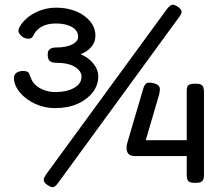

<svg xmlns="http://www.w3.org/2000/svg" viewBox="-20 -756 934 801"><path d="M178 16Q168 9 164.5 2.5Q161 -4 163.5 -11.5Q166 -19 172 -28L677 -719Q684 -728 690.5 -732.5Q697 -737 704 -736Q711 -735 722 -728Q733 -720 736 -713Q739 -706 736 -699Q733 -692 726 -683L221 9Q215 17 209 21.5Q203 26 196 24.5Q189 23 178 16ZM210 -305Q166 -305 127.5 -322.5Q89 -340 64.5 -368.5Q40 -397 38 -429Q38 -441 43.5 -447.5Q49 -454 58 -457Q67 -460 75 -460Q96 -460 100.5 -451Q105 -442 109 -431Q113 -416 127 -402.5Q141 -389 163 -380.5Q185 -372 211 -372Q259 -372 289.5 -389.5Q320 -407 320 -436Q320 -460 292.5 -477Q265 -494 215 -494Q198 -494 188.5 -501Q179 -508 179 -528Q179 -545 188.5 -551.5Q198 -558 215 -558Q256 -558 281 -570.5Q306 -583 306 -603Q306 -628 280.5 -643Q255 -658 214 -658Q189 -658 171 -652Q153 -646 141 -636Q129 -626 122 -613Q115 -595 101 -594.5Q87 -594 74 -602Q66 -608 60.5 -616.5Q55 -625 58 -635Q66 -656 88 -676.5Q110 -697 143 -710.5Q176 -724 214 -724Q261 -724 298 -708.5Q335 -693 356.5 -666.5Q378 -640 378 -607Q378 -579 360 -559Q342 -539 316 -530Q348 -517 369 -491.5Q390 -466 390 -437Q390 -401 367 -371Q344 -341 304 -323Q264 -305 210 -305ZM794 7Q779 7 771.5 3.5Q764 0 761.5 -7.5Q759 -15 759 -26V-105H542Q525 -105 516.5 -113.5Q508 -122 508 -140Q508 -146 509 -151.5Q510 -157 512 -163L576 -381Q583 -407 594.5 -410Q606 -413 624 -408Q637 -404 642 -398Q647 -392 647 -383.5Q647 -375 644 -362L588 -171H759V-377Q759 -387 761.5 -394Q764 -401 772.5 -404Q781 -407 796 -407Q811 -407 818.5 -403Q826 -399 828.5 -391Q831 -383 831 -372V-24Q831 -14 828 -7Q825 0 817.5 3.5Q810 7 794 7Z"/></svg>

Font: Fredoka Expanded
Style: Regular
Weight: 400
Width: 7
Designer: Ben Nathan
Foundry: Milena B. Brandão, Ben Nathan
Version: Version 2.001